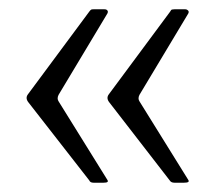

<svg xmlns="http://www.w3.org/2000/svg" viewBox="-20 -468 476 413"><path d="M385 -81Q389 -75 376 -75H355Q348 -75 345 -80L215 -248Q208 -257 214 -265L346 -443Q348 -447 350 -447.5Q352 -448 355 -448H379Q382 -448 384.5 -445.5Q387 -443 385 -439L280 -264Q276 -256 280 -250ZM211 -81Q215 -75 203 -75H181Q174 -75 172 -80L41 -248Q34 -257 40 -265L172 -443Q175 -447 176.5 -447.5Q178 -448 181 -448H205Q209 -448 211 -445.5Q213 -443 211 -439L106 -264Q102 -256 106 -250Z"/></svg>

Font: Libre Franklin Thin Light
Style: Regular
Weight: 300
Version: Version 3.000